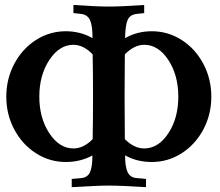

<svg xmlns="http://www.w3.org/2000/svg" viewBox="-20 -754 890 775"><path d="M269.5 1.5V-31.7L307.6 -35.2H307.1Q333 -37.1 343 -58.3Q353 -79.6 353 -126.5Q304.7 -100.1 245.6 -100.1Q180.2 -100.1 125 -135.5Q69.8 -170.9 37.6 -231.4Q5.4 -292 5.4 -363.8Q5.4 -435.5 37.6 -496.3Q69.8 -557.1 125 -592.5Q180.2 -627.9 245.6 -627.9Q304.2 -627.9 353.5 -600.1Q353.5 -649.9 343.5 -672.4Q333.5 -694.8 307.1 -697.8L276.4 -701.2V-733.9Q371.6 -727.5 419.4 -727.5Q467.8 -727.5 562 -733.9V-701.2L531.7 -697.8Q504.4 -694.8 495.1 -673.3Q485.8 -651.9 484.9 -600.1Q533.7 -627.9 592.8 -627.9Q658.2 -627.9 713.4 -592.5Q768.6 -557.1 800.8 -496.3Q833 -435.5 833 -363.8Q833 -292 800.8 -231.4Q768.6 -170.9 713.4 -135.5Q658.2 -100.1 592.8 -100.1Q532.2 -100.1 484.9 -127Q484.9 -80.1 495.4 -58.6Q505.9 -37.1 531.7 -35.2Q535.2 -35.2 550.5 -33.7Q565.9 -32.2 569.3 -31.7V1.5Q465.8 -4.9 419.4 -4.9Q373 -4.9 269.5 1.5ZM562 -573.2Q522.5 -573.2 483.9 -534.7Q482.9 -437 482.9 -366.2Q482.9 -292 483.9 -192.4Q521.5 -154.8 562 -154.8Q619.1 -154.8 659.4 -215.8Q699.7 -276.9 699.7 -363.8Q699.7 -450.7 659.4 -512Q619.1 -573.2 562 -573.2ZM276.4 -154.8Q317.4 -154.8 354 -192.4Q355.5 -267.1 355.5 -366.2Q355.5 -461.4 354 -534.7Q316.4 -573.2 276.4 -573.2Q219.7 -573.2 179.2 -512Q138.7 -450.7 138.7 -363.8Q138.7 -277.3 179.2 -216.1Q219.7 -154.8 276.4 -154.8Z"/></svg>

Font: Flanker
Style: Bold
Weight: 700
Designer: Flanker
Foundry: Flanker
Version: Version 2.021